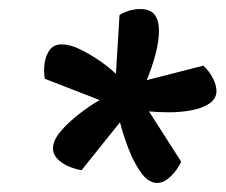

<svg xmlns="http://www.w3.org/2000/svg" viewBox="-20 -714 498 424"><path d="M327 -310Q308 -310 292 -332Q276 -354 264 -385Q252 -416 245 -444L160 -338Q133 -343 115 -356Q97 -369 97 -386Q97 -404 114 -424Q131 -444 155 -462.5Q179 -481 200 -493L79 -540Q76 -557 78.5 -574.5Q81 -592 90 -604Q99 -616 116 -616Q134 -616 155 -606Q176 -596 197.5 -581.5Q219 -567 236 -551L244 -681Q266 -694 290 -694Q312 -694 321.5 -681.5Q331 -669 331 -646Q331 -623 323.5 -594.5Q316 -566 304 -537L429 -569Q442 -557 450 -541.5Q458 -526 458 -513Q458 -496 442.5 -485.5Q427 -475 403 -470.5Q379 -466 354 -466Q329 -466 309 -468L380 -357Q372 -339 357 -324.5Q342 -310 327 -310Z"/></svg>

Font: Sansita Swashed Light Medium
Style: Regular
Weight: 500
Version: Version 1.003